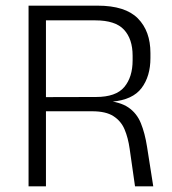

<svg xmlns="http://www.w3.org/2000/svg" viewBox="-20 -659 608 679"><path d="M457.5 0 438.5 -133Q433 -172 420.5 -201.5Q408 -231 381.2 -248.2Q354.5 -265.5 306 -265.5H123.5V-315.5L319.5 -316Q390 -316 419.5 -351.2Q449 -386.5 449 -445.5V-462Q449 -521 418.5 -554Q388 -587 317 -587H121V-639H325Q423 -639 467.5 -594Q512 -549 512 -471.5V-453.5Q512 -389.5 480.8 -347.8Q449.5 -306 376.5 -299.5L376 -293.5L349 -303.5Q404 -299.5 434 -279Q464 -258.5 478.2 -223.2Q492.5 -188 500 -140L522 0ZM81 0V-639H142.5V-299.5V-275.5V0Z"/></svg>

Font: Anek Latin Medium Light
Style: Regular
Weight: 300
Version: Version 1.003